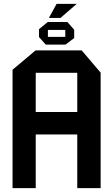

<svg xmlns="http://www.w3.org/2000/svg" viewBox="-20 -974 578 994"><path d="M45 0V-613L164 -713H403L501 -598V0H380V-278H165V0ZM165 -597V-394H380V-597ZM217 -743 182 -782V-823L227 -860H329L364 -820V-777L319 -743ZM233 -881 273 -954H376V-953L293 -881ZM228 -819V-783H318V-819Z"/></svg>

Font: Foldit Thin Medium
Style: Regular
Weight: 500
Version: Version 1.003